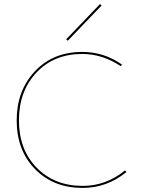

<svg xmlns="http://www.w3.org/2000/svg" viewBox="-20 -918 694 943"><path d="M313 -718 305 -725 471 -898 479 -891ZM386 5Q243 5 152.5 -87Q62 -179 62 -327Q62 -473 151.5 -568Q241 -663 384 -663Q491 -663 579 -601L573 -593Q483 -653 384 -653Q245 -653 159 -561.5Q73 -470 73 -327Q73 -183 160.5 -94Q248 -5 386 -5Q501 -5 594 -81L601 -73Q505 5 386 5Z"/></svg>

Font: EauTest Hairline
Style: Regular
Weight: 250
Designer: Christian Thalmann (Catharsis Fonts)
Version: Version 0.001;PS 000.001;hotconv 1.0.88;makeotf.lib2.5.64775